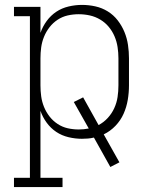

<svg xmlns="http://www.w3.org/2000/svg" viewBox="-20 -558 640 783"><path d="M37 205V167H102V-492H37V-530H145V-424Q154 -450 170.5 -472.5Q187 -495 209.5 -510Q232 -525 259.5 -531.5Q287 -538 314 -538Q342 -538 369 -532Q396 -526 419.5 -511.5Q443 -497 460 -475Q477 -453 487.5 -427.5Q498 -402 502 -374.5Q506 -347 506 -320V-210Q506 -180 501 -150.5Q496 -121 484 -94Q472 -67 451 -45Q430 -23 403 -10L467 104L430 123L363 3Q351 6 338.5 7Q326 8 314 8Q287 8 259.5 1.5Q232 -5 209.5 -20Q187 -35 170.5 -57.5Q154 -80 145 -106V167H235V205ZM301 -30Q311 -30 321.5 -31Q332 -32 342 -34L281 -142L319 -161L382 -48Q403 -59 419.5 -77Q436 -95 446 -117Q456 -139 459.5 -162.5Q463 -186 463 -210V-320Q463 -343 459.5 -366Q456 -389 447 -410Q438 -431 423.5 -448.5Q409 -466 389 -478Q369 -490 346.5 -495Q324 -500 301 -500Q278 -500 256 -495Q234 -490 215 -477.5Q196 -465 182 -447Q168 -429 159.5 -408Q151 -387 148 -365Q145 -343 145 -320V-210Q145 -187 148 -165Q151 -143 159.5 -122Q168 -101 182 -83Q196 -65 215 -52.5Q234 -40 256 -35Q278 -30 301 -30Z"/></svg>

Font: Iosevka Slab XLtEx
Style: Regular
Weight: 200
Width: 7
Monospace: yes
Designer: Belleve Invis
Foundry: Belleve Invis
Version: Version 11.1.0; ttfautohint (v1.8.3)